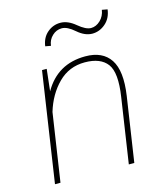

<svg xmlns="http://www.w3.org/2000/svg" viewBox="-109 -810 766 893"><g transform="rotate(-15 273.5 -363.5)"><path d="M334.5 -538.1Q417.5 -538.1 454.1 -482.9Q490.7 -427.7 473.6 -311L426.8 0H400.4L447.3 -312Q464.8 -425.8 432.6 -468.8Q400.4 -511.7 324.7 -511.7Q249 -511.7 196.8 -459.5Q144.5 -407.2 120.6 -327.6L71.3 0H44.9L124 -528.3H146.5L134.8 -423.3Q200.2 -538.1 334.5 -538.1ZM394 -631.3Q358.4 -631.8 323.7 -662.1Q289.1 -692.4 262.7 -692.4Q236.3 -692.4 216.8 -673.8Q196.8 -655.3 193.4 -626.5L167 -631.3Q172.4 -671.9 199.7 -695.3Q227.1 -718.8 262.7 -718.8Q298.3 -718.8 334.5 -688.5Q370.6 -658.2 395.5 -658.2Q419.9 -658.2 440.4 -677.7Q460.9 -697.3 465.3 -727.1L491.7 -722.2Q486.3 -680.2 458 -655.8Q429.7 -631.3 394 -631.3Z"/></g></svg>

Font: Roboto-ThinItalic
Style: Italic
Weight: 250
Italic angle: -12°
Designer: Google
Version: Version 1.100141; 2013; ttfautohint (v0.94.14-c901) -l 8 -r 